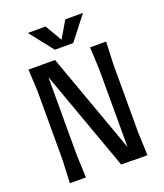

<svg xmlns="http://www.w3.org/2000/svg" viewBox="-170 -1078 1020 1191"><g transform="rotate(-20 339.5 -482.0)"><path d="M589 -146 595 1H496V0H422L183 -664V-150L189 0H83L90 -150V-605L83 -750H258L496 -89V-601L489 -749H595L589 -601ZM521 -965 400 -810H279L157 -965H274L339 -854L404 -965Z"/></g></svg>

Font: Farro
Style: Regular
Weight: 400
Designer: Aceler Chua
Foundry: Grayscale Limited
Version: Version 1.101